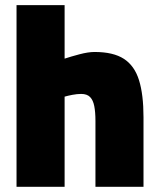

<svg xmlns="http://www.w3.org/2000/svg" viewBox="-20 -714 607 734"><path d="M43.2 0V-694.5H227V-489.8Q250 -497.5 283.5 -506.4Q317.1 -515.3 341.6 -515.3Q413.2 -515.3 453.7 -489Q494.2 -462.7 511.4 -407.6Q528.6 -352.4 528.6 -265.5V0H344.9V-251.4Q344.9 -285.5 340.4 -308.3Q336 -331.1 324.4 -343Q312.8 -354.9 290.3 -354.9Q274.6 -354.9 256.4 -351.4Q238.1 -347.8 227 -344.5V0Z"/></svg>

Font: Titillium Web SemiBold
Style: Regular
Weight: 600
Designer: Mohamed Gaber, Accademia di Belle Arti di Urbino
Foundry: Kief Type Foundry, Accademia di Belle Arti di Urbino
Version: Version 3.000; ttfautohint (v1.8.4)